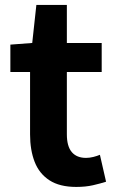

<svg xmlns="http://www.w3.org/2000/svg" viewBox="-20 -731 461 765"><path d="M283.9 13.8Q217.7 13.8 177.1 -12.6Q136.4 -39 118.1 -86Q99.8 -133 99.8 -195.4V-444.1H21.3V-553.2L108.4 -559.8L124.9 -711.4H246.4V-559.8H385.2V-444.1H246.4V-195.8Q246.4 -148 266.1 -124.9Q285.8 -101.9 322.8 -101.9Q337 -101.9 352.1 -105.7Q367.2 -109.6 378.1 -114.2L402.6 -7Q380.3 0.2 350.8 7Q321.3 13.8 283.9 13.8Z"/></svg>

Font: Shanggu Sans SC VF
Style: Regular
Weight: 250
Designer: GuiWonder
Version: Version 1.021